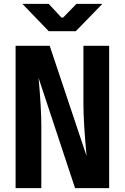

<svg xmlns="http://www.w3.org/2000/svg" viewBox="-20 -965 640 985"><path d="M60 0V-730H235L424 -165Q408 -340 408 -430V-730H540V0H365L178 -565Q192 -410 192 -320V0ZM369 -805H230L95 -945H230L295 -875H304L372 -945H505Z"/></svg>

Font: JetBrains Mono Extra Bold
Style: Regular
Weight: 800
Monospace: yes
Designer: Philipp Nurullin, Konstantin Bulenkov
Foundry: JetBrains
Version: 2.002